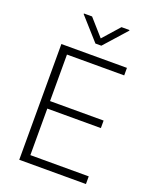

<svg xmlns="http://www.w3.org/2000/svg" viewBox="-166 -1009 887 1102"><g transform="rotate(20 278.0 -458.0)"><path d="M89.8 -707H490.2V-661.1H140.6V-377H467.8V-331.1H140.6V-46.9H497.1V0H89.8ZM291 -814.5 380.9 -916H429.7V-912.1L308.6 -776.4H272.5L151.4 -912.1V-916H201.2Z"/></g></svg>

Font: Pretendard JP ExtraLight
Style: Regular
Weight: 200
Designer: Base glyphs from Inter by Rasmus Andersson; Hangeul glyphs from Noto Sans CJK(Source Han Sans) by Jang Soo-young and Kan
Foundry: Kil Hyung-jin
Version: Version 1.309